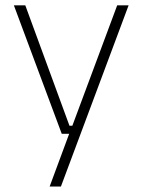

<svg xmlns="http://www.w3.org/2000/svg" viewBox="-20 -506 518 698"><path d="M232.5 -49H260L239.5 -39.5L406 -486.5H447.5L201.5 172H160.5L237 -34.5L252.5 -19.5H204.5L30.5 -486.5H72Z"/></svg>

Font: Anek Devanagari Medium ExtraLight
Style: Regular
Weight: 250
Version: Version 1.003